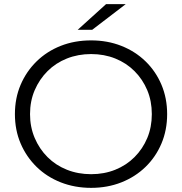

<svg xmlns="http://www.w3.org/2000/svg" viewBox="-20 -901 879 927"><path d="M420 6Q341 6 273.5 -20.5Q206 -47 156.5 -95.5Q107 -144 79.5 -208.5Q52 -273 52 -350Q52 -427 79.5 -491.5Q107 -556 156.5 -604.5Q206 -653 273 -679.5Q340 -706 420 -706Q499 -706 566 -679.5Q633 -653 682.5 -605Q732 -557 759.5 -492Q787 -427 787 -350Q787 -273 759.5 -208Q732 -143 682.5 -95Q633 -47 566 -20.5Q499 6 420 6ZM420 -60Q483 -60 536.5 -81.5Q590 -103 629.5 -142.5Q669 -182 691 -234.5Q713 -287 713 -350Q713 -413 691 -465.5Q669 -518 629.5 -557.5Q590 -597 536.5 -618.5Q483 -640 420 -640Q357 -640 303 -618.5Q249 -597 209.5 -557.5Q170 -518 147.5 -465.5Q125 -413 125 -350Q125 -288 147.5 -235Q170 -182 209.5 -142.5Q249 -103 303 -81.5Q357 -60 420 -60ZM355 -757 492 -881H587L425 -757Z"/></svg>

Font: Montserrat Thin
Style: Regular
Weight: 400
Version: Version 9.000